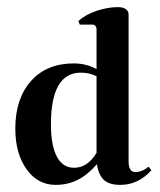

<svg xmlns="http://www.w3.org/2000/svg" viewBox="-20 -510 448 539"><path d="M405 -32Q368 9 318 9Q287 9 272 -4.5Q257 -18 252 -49Q226 -19 198 -5Q170 9 136 9Q86 9 54.5 -35Q23 -79 23 -149Q23 -233 67 -282.5Q111 -332 187 -332Q222 -332 251 -316V-427Q251 -441 238 -441H204L200 -451Q220 -469 251 -479.5Q282 -490 312 -490Q325 -490 333 -484.5Q341 -479 341 -469V-57Q341 -27 360 -27Q379 -27 397 -42ZM251 -81V-296Q231 -306 207 -306Q123 -306 123 -161Q123 -102 139.5 -70.5Q156 -39 188 -39Q226 -39 251 -81Z"/></svg>

Font: Katibeh
Style: Regular
Weight: 400
Designer: Arabic design by Kourosh Beigpour, Latin design by Eduardo Tunni, engineering by Lasse Fister
Version: Version 1.0010g